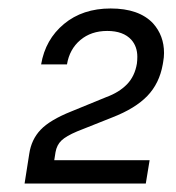

<svg xmlns="http://www.w3.org/2000/svg" viewBox="-20 -853 415 453"><path d="M38 -420 49 -490Q54 -524 76 -547Q98 -570 148 -590L231 -624Q261 -635 279.5 -654Q298 -673 303 -703Q304 -711 304 -719Q304 -743 290 -759Q271 -780 233 -780Q195 -780 169.5 -758.5Q144 -737 138 -701H77Q87 -760 131 -796.5Q175 -833 241 -833Q308 -833 341 -798Q367 -769 367 -728Q367 -718 365 -707L364 -701Q356 -656 327.5 -626.5Q299 -597 245 -576L162 -543Q136 -532 125 -521.5Q114 -511 111 -494L108 -475H333L324 -420Z"/></svg>

Font: Sora Light
Style: Italic
Weight: 300
Designer: Jonathan Barnbrook, Juli√°n Moncada
Version: Version 1.000